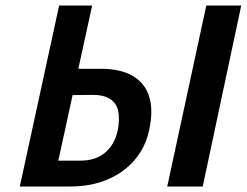

<svg xmlns="http://www.w3.org/2000/svg" viewBox="-20 -678 899 698"><path d="M52 0 195 -658H315L192 -94H272Q328 -94 362.5 -123.5Q397 -153 408 -204Q416 -247 409.5 -275.5Q403 -304 379 -319Q355 -334 311 -333L200 -332L216 -428H347Q418 -428 462.5 -402Q507 -376 522.5 -326.5Q538 -277 522 -204Q509 -143 470 -97Q431 -51 371 -25.5Q311 0 236 0ZM588 0 730 -658H857L717 0Z"/></svg>

Font: Ysabeau Infant
Style: Bold Italic
Weight: 700
Italic angle: -12°
Designer: Christian Thalmann (Catharsis Fonts)
Version: Version 2.001;gftools[0.9.30]; featfreeze: ss01,ss02,lnum